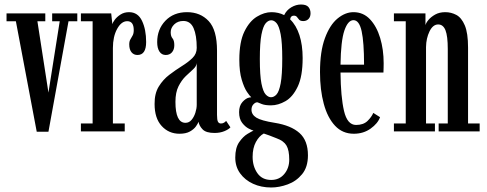

<svg xmlns="http://www.w3.org/2000/svg" viewBox="-20 -583 2160 852"><path d="M143 1.5 50.5 -488.5H9V-523.5H181V-488.5H146L195 -172L245 -488.5H211.5V-523.5H323V-488.5H284L195 1.5Z M339 0V-35H391V-488.5H339V-523.5H473.5L478.5 -476Q480 -482.5 489.2 -495.2Q498.5 -508 514.8 -518.5Q531 -529 552.5 -529Q592 -529 610.2 -490.5Q628.5 -452 628.5 -396.5Q628.5 -339 590 -339Q573.5 -339 563.5 -351.2Q553.5 -363.5 553.5 -386Q553.5 -399.5 558.5 -408Q563.5 -416.5 568.5 -425.5Q573.5 -434.5 573.5 -449.5Q573.5 -489 544.5 -489Q518.5 -489 499.8 -454.8Q481 -420.5 481 -370V-35H533.5V0Z M776.5 10.5Q729 10.5 697.5 -23.8Q666 -58 666 -121.5Q665.5 -168 684.5 -199Q703.5 -230 731.5 -251.2Q759.5 -272.5 787.2 -289.8Q815 -307 834 -325.5Q853 -344 853 -370.5Q853 -426.5 839 -458.2Q825 -490 793.5 -490Q769 -490 753.2 -474.8Q737.5 -459.5 737.5 -440Q737.5 -422 745.5 -412.8Q753.5 -403.5 753.5 -382.5Q753.5 -363 743.2 -351Q733 -339 715.5 -339Q697.5 -339 687.5 -354.2Q677.5 -369.5 677.5 -396Q677.5 -453 714 -491Q750.5 -529 810 -529Q869 -529 906 -489.5Q943 -450 943 -358V-73.5Q943 -50.5 947.2 -42.8Q951.5 -35 960.5 -35Q969 -35 974.8 -39Q980.5 -43 983.5 -46.5L1002.5 -18Q995 -9 975.8 -1Q956.5 7 932 7Q894.5 7 879.2 -8.8Q864 -24.5 861 -42.5Q858.5 -35 849.5 -22.2Q840.5 -9.5 822.8 0.5Q805 10.5 776.5 10.5ZM803 -38Q819 -38 830 -51Q841 -64 847 -82.8Q853 -101.5 853 -118V-303Q851.5 -288.5 837 -275.5Q822.5 -262.5 804.2 -245Q786 -227.5 772.2 -200.2Q758.5 -173 758.5 -131Q758.5 -38 803 -38Z M1183.5 249Q1139 249 1103 232.5Q1067 216 1045.5 186.2Q1024 156.5 1024 116Q1024 73 1041.2 48Q1058.5 23 1078.2 11.2Q1098 -0.5 1105 -3.5Q1099.5 -4.5 1084 -12.2Q1068.5 -20 1054.8 -37.5Q1041 -55 1041 -85.5Q1041 -114 1056 -130.5Q1071 -147 1085.5 -150Q1092 -151.5 1095 -151.5Q1089 -156 1076.2 -174.8Q1063.5 -193.5 1052.8 -228.8Q1042 -264 1042 -318Q1042 -397 1064.5 -443Q1087 -489 1120 -509Q1153 -529 1184.5 -529Q1215.5 -529 1241 -516Q1251.5 -538 1272.5 -550.5Q1293.5 -563 1315.5 -563Q1339 -563 1348.5 -552Q1358 -541 1358 -524Q1358 -508 1349 -498.8Q1340 -489.5 1326 -489.5Q1313 -489.5 1307.5 -495.5Q1302 -501.5 1297.8 -507.5Q1293.5 -513.5 1284 -513.5Q1269.5 -513.5 1267.5 -497Q1294.5 -471 1308.8 -427Q1323 -383 1323 -325.5Q1323 -244.5 1301.2 -198.8Q1279.5 -153 1247 -134.2Q1214.5 -115.5 1182.5 -115.5Q1157 -115.5 1142 -121.2Q1127 -127 1124 -128.5Q1122 -129 1121.5 -129Q1113 -129 1104.5 -120Q1096 -111 1096 -96Q1096 -74.5 1117.5 -61Q1139 -47.5 1199 -38Q1271 -26.5 1308.8 7Q1346.5 40.5 1346.5 106Q1346.5 158.5 1320.5 190Q1294.5 221.5 1256.8 235.2Q1219 249 1183.5 249ZM1182.5 -151.5Q1196 -151.5 1207.2 -164Q1218.5 -176.5 1225.5 -213.2Q1232.5 -250 1232.5 -323.5Q1232.5 -394 1225.5 -430.5Q1218.5 -467 1207.5 -480Q1196.5 -493 1183.5 -493Q1170.5 -493 1159 -479.8Q1147.5 -466.5 1140.2 -429.8Q1133 -393 1133 -321Q1133 -248.5 1140.2 -212.2Q1147.5 -176 1159 -163.8Q1170.5 -151.5 1182.5 -151.5ZM1183.5 215.5Q1219.5 215.5 1241.5 189.2Q1263.5 163 1263.5 125.5Q1263.5 83.5 1251.2 62.8Q1239 42 1207 30.5Q1192 24 1175 18Q1158 12 1150.5 9.5Q1130 20.5 1115.5 47.2Q1101 74 1101 113Q1101 155 1122 185.2Q1143 215.5 1183.5 215.5Z M1550 10.5Q1500 10.5 1466.8 -25Q1433.5 -60.5 1416.8 -122.2Q1400 -184 1400 -263Q1400 -354.5 1421.8 -413.5Q1443.5 -472.5 1477.8 -500.8Q1512 -529 1548.5 -529Q1592 -529 1621.8 -497.5Q1651.5 -466 1667 -414.5Q1682.5 -363 1682.5 -302.5Q1682.5 -292 1682.2 -281.8Q1682 -271.5 1681.5 -261H1491Q1492 -153.5 1506.5 -91Q1521 -28.5 1560 -28.5Q1592.5 -28.5 1610.8 -46.2Q1629 -64 1636.5 -82L1666.5 -63Q1656.5 -35 1624.5 -12.2Q1592.5 10.5 1550 10.5ZM1548.5 -493.5Q1524 -493.5 1508.2 -447.5Q1492.5 -401.5 1491 -296H1595.5Q1595.5 -395.5 1584.8 -444.5Q1574 -493.5 1548.5 -493.5Z M1728 0V-35H1780.5V-488.5H1728V-523.5H1868V-471Q1870 -481 1881.2 -494.5Q1892.5 -508 1911.2 -518.5Q1930 -529 1956 -529Q1982 -529 2005 -516.8Q2028 -504.5 2042.5 -470.5Q2057 -436.5 2057 -371.5V-35H2108.5V0H1926.5V-35H1967V-365.5Q1967 -423 1956.8 -448.8Q1946.5 -474.5 1924.5 -474.5Q1901 -474.5 1886 -443.8Q1871 -413 1870.5 -374V-35H1910V0Z"/></svg>

Font: Imbue 10pt Medium
Style: Regular
Weight: 500
Designer: Tyler Finck
Foundry: Etcetera Type Company
Version: Version 1.102; ttfautohint (v1.8.3)